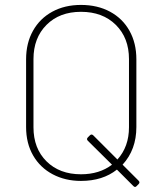

<svg xmlns="http://www.w3.org/2000/svg" viewBox="-20 -728 633 780"><path d="M543 20 535 28Q529 35 522 28L455 -39Q397 7 309 7Q245 7 194 -20Q143 -47 114.5 -96.5Q86 -146 86 -212V-487Q86 -553 114 -603Q142 -653 192.5 -680.5Q243 -708 309 -708Q376 -708 427 -680.5Q478 -653 506 -603Q534 -553 534 -487V-212Q534 -120 478 -59L543 6Q550 13 543 20ZM309 -20Q384 -20 435 -59L337 -156Q330 -163 337 -170L345 -178Q352 -185 359 -178L457 -80Q504 -132 504 -211V-488Q504 -574 450.5 -627Q397 -680 309 -680Q222 -680 169 -627Q116 -574 116 -488V-211Q116 -125 169 -72.5Q222 -20 309 -20Z"/></svg>

Font: Barlow GEO Thin
Style: Regular
Weight: 100
Designer: Jeremy Tribby
Foundry: Tribby Type
Version: Version 1.408